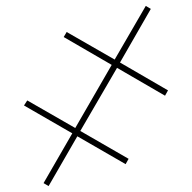

<svg xmlns="http://www.w3.org/2000/svg" viewBox="-20 -641 649 648"><path d="M144 -13 241 -181 404 -87 414 -105 251 -199 375 -412 537 -318 547 -336 385 -430 489 -611 472 -621 367 -440 205 -533 195 -516 357 -422 234 -209 72 -302 61 -285 224 -191 127 -23Z"/></svg>

Font: Noto Serif Display
Style: Bold
Weight: 700
Designer: Monotype Design Team
Foundry: Monotype Imaging Inc.
Version: Version 2.009